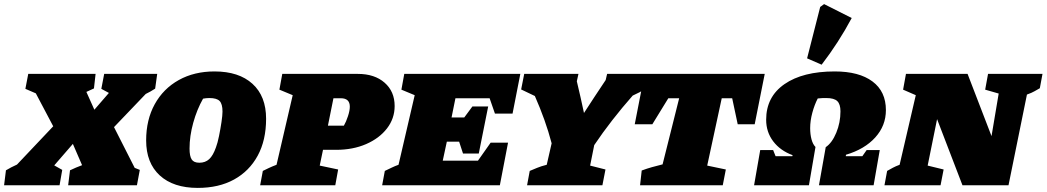

<svg xmlns="http://www.w3.org/2000/svg" viewBox="-73 -905 5113 938"><path d="M-53 0 -44 -73Q-19 -88 10 -101L187 -288L102 -449L51 -471L65 -544H394L386 -473Q368 -464 349 -456L388 -369L459 -451L422 -471L436 -544H695L685 -472Q662 -457 639 -446L484 -284L585 -85L610 -75L596 0H260L269 -73Q298 -87 328 -98L283 -202L192 -97L231 -75L218 0Z M893 13Q774 13 707.5 -48Q641 -109 641 -219Q641 -320 683 -396Q725 -472 800.5 -514Q876 -556 975 -556Q1094 -556 1160.5 -495.5Q1227 -435 1227 -325Q1227 -220 1186 -144.5Q1145 -69 1070.5 -28Q996 13 893 13ZM901 -110Q930 -110 949 -127.5Q968 -145 982 -185Q990 -206 997 -240.5Q1004 -275 1009 -308.5Q1014 -342 1014 -360Q1014 -397 1000 -411.5Q986 -426 950 -426Q934 -426 919 -423Q889 -370 871 -305Q853 -240 853 -179Q853 -142 863.5 -126Q874 -110 901 -110Z M1198 0 1211 -70Q1225 -77 1241 -84.5Q1257 -92 1278 -100L1357 -440L1292 -467L1306 -544H1675Q1757 -544 1806 -501Q1855 -458 1855 -387Q1855 -326 1817.5 -277.5Q1780 -229 1715.5 -201Q1651 -173 1569 -173H1505L1489 -96L1579 -77L1565 0ZM1592 -425H1556L1529 -291H1607Q1618 -310 1627 -337.5Q1636 -365 1636 -384Q1636 -425 1592 -425Z M1794 0 1807 -70Q1824 -78 1840.5 -86Q1857 -94 1874 -100L1953 -440L1888 -467L1902 -544H2469L2431 -350H2345L2319 -425H2152L2133 -331H2195L2235 -385H2312L2266 -155H2189L2170 -213H2110L2090 -120H2262L2324 -208H2409L2369 0Z M2502 0 2515 -70Q2532 -77 2551 -85Q2570 -93 2598 -100L2622 -205Q2607 -262 2586.5 -319.5Q2566 -377 2540 -436L2473 -468L2488 -544H2753L2745 -508Q2755 -467 2763.5 -428.5Q2772 -390 2780 -353Q2804 -391 2831.5 -432Q2859 -473 2886 -514L2893 -544H3100L3086 -474Q3052 -453 3018 -438Q2966 -379 2918.5 -318Q2871 -257 2830 -196L2810 -96L2885 -77L2870 0Z M3663 -544 3614 -298H3531L3504 -425H3453L3382 -96L3473 -77L3458 0H3054L3062 -72Q3089 -82 3112.5 -88.5Q3136 -95 3164 -102L3245 -425H3192L3114 -298H3028L3076 -544Z M3611 0 3641 -172H3704L3716 -142H3798L3799 -147Q3739 -169 3704.5 -214.5Q3670 -260 3670 -320Q3670 -432 3759.5 -494Q3849 -556 4005 -556Q4124 -556 4189.5 -507Q4255 -458 4255 -367Q4255 -291 4203 -233.5Q4151 -176 4060 -149L4059 -142H4140L4161 -172H4225L4195 0H3928L3961 -186Q3992 -207 4012.5 -256.5Q4033 -306 4033 -361Q4033 -396 4017.5 -411Q4002 -426 3964 -426Q3956 -426 3947.5 -426Q3939 -426 3922 -424Q3906 -393 3895.5 -354Q3885 -315 3885 -279Q3885 -249 3891.5 -224.5Q3898 -200 3911 -187L3879 0ZM3941 -589 3870 -620 3934 -871 3953 -885 4088 -817Q4024 -697 3941 -589Z M4754 -544H5020L5007 -474Q4994 -467 4981.5 -459.5Q4969 -452 4944 -443L4854 0H4629L4505 -323L4459 -96L4537 -77L4522 0H4248L4261 -70Q4275 -78 4289 -85.5Q4303 -93 4322 -100L4401 -440L4339 -467L4353 -544H4654L4771 -240L4806 -448L4740 -467Z"/></svg>

Font: Piazzolla SC Black
Style: Italic
Weight: 900
Italic angle: -11.3°
Designer: Juan Pablo del Peral
Foundry: Huerta Tipografica
Version: Version 1.330